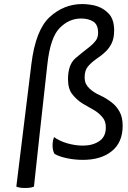

<svg xmlns="http://www.w3.org/2000/svg" viewBox="-20 -769 630 947"><path d="M247.1 -92.8Q239.3 -77.1 239.3 -51.8Q239.3 -26.4 249 -9.8Q273.4 3.9 311.5 11.7Q349.6 19.5 388.7 19.5Q478.5 19.5 531.2 -23.4Q585 -66.4 585 -148.4Q585 -191.4 569.3 -218.8Q554.7 -245.1 532.2 -262.7Q504.9 -284.2 473.6 -298.8Q442.4 -312.5 421.9 -332Q410.2 -342.8 403.3 -356.4Q397.5 -370.1 397.5 -388.7Q397.5 -421.9 414.1 -441.4Q430.7 -460.9 453.1 -476.6Q465.8 -485.4 478.5 -495.1Q490.2 -503.9 502 -515.6Q519.5 -532.2 531.2 -556.6Q543 -581.1 543 -619.1Q543 -669.9 519.5 -698.2Q495.1 -725.6 461.9 -737.3Q443.4 -744.1 423.8 -746.1Q404.3 -749 385.7 -749Q294.9 -749 224.6 -684.6Q155.3 -620.1 134.8 -453.1Q110.4 -252 60.5 151.4Q67.4 154.3 77.1 156.2Q87.9 158.2 103.5 158.2Q120.1 158.2 130.9 156.2Q140.6 154.3 147.5 151.4Q168.9 -50.8 213.9 -454.1Q228.5 -585 274.4 -630.9Q320.3 -677.7 379.9 -677.7Q415 -677.7 439.5 -663.1Q463.9 -647.5 463.9 -607.4Q463.9 -584 452.1 -568.4Q439.5 -551.8 421.9 -538.1Q388.7 -512.7 351.6 -481.4Q315.4 -449.2 315.4 -378.9Q315.4 -330.1 336.9 -303.7Q358.4 -276.4 386.7 -258.8Q402.3 -249 418.9 -240.2Q434.6 -231.4 449.2 -222.7Q471.7 -208 486.3 -189.5Q502 -170.9 502 -140.6Q502 -93.8 468.8 -72.3Q436.5 -50.8 388.7 -50.8Q350.6 -50.8 310.5 -62.5Q271.5 -74.2 247.1 -92.8Z"/></svg>

Font: cl
Style: Italic
Weight: 400
Designer: Mitja Miklavcic
Version: Version 7.504; 2011; Build 1022